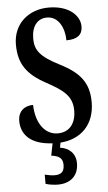

<svg xmlns="http://www.w3.org/2000/svg" viewBox="-63 -764 585 1038"><g transform="rotate(-5 230.0 -245.0)"><path d="M209 234C275 234 321 197 321 128C321 74 286 43 237 36L242 9C354 1 429 -73 429 -194C429 -298 384 -356 276 -411C171 -464 144 -501 144 -564C144 -631 176 -671 228 -671C290 -671 322 -606 322 -539C383 -539 410 -563 410 -607C410 -664 354 -724 241 -724C132 -724 48 -652 48 -540C48 -436 90 -375 195 -319C283 -271 331 -236 331 -158C331 -88 296 -42 232 -42C167 -42 115 -101 112 -207C67 -207 30 -181 30 -127C30 -58 74 3 199 9L186 75C223 80 248 90 248 130C248 170 228 182 195 182C181 182 162 179 142 174V224C162 231 193 234 209 234Z"/></g></svg>

Font: Noto Serif Hebrew ExtraCondensed SemiBold
Style: Regular
Weight: 600
Width: 2
Designer: Monotype Design Team
Foundry: Monotype Imaging Inc.
Version: Version 2.004